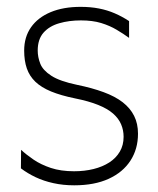

<svg xmlns="http://www.w3.org/2000/svg" viewBox="-20 -528 462 560"><path d="M196.5 12.5Q164 12.5 135.8 6.2Q107.5 0 83.8 -11.2Q60 -22.5 41 -37L41.5 -91Q56.5 -77 77.8 -62.5Q99 -48 128.2 -38.2Q157.5 -28.5 196 -28.5Q226.5 -28.5 252.8 -35Q279 -41.5 298.8 -54.2Q318.5 -67 329.5 -85.8Q340.5 -104.5 340.5 -129Q340.5 -148.5 333.2 -165.5Q326 -182.5 309.8 -196.8Q293.5 -211 266.2 -222Q239 -233 199 -241Q157.5 -249.5 129 -261.2Q100.5 -273 83.2 -289.5Q66 -306 58.2 -328.5Q50.5 -351 50.5 -380.5Q50.5 -420 70.5 -448.5Q90.5 -477 127.5 -492.5Q164.5 -508 215 -508Q244.5 -508 268.8 -503.2Q293 -498.5 314.5 -489.2Q336 -480 356.5 -466.5V-417.5Q340 -429.5 320.2 -441.2Q300.5 -453 275.2 -460.8Q250 -468.5 216 -468.5Q181.5 -468.5 152.8 -460.2Q124 -452 107 -432.8Q90 -413.5 90 -380.5Q90 -361.5 97.5 -342.2Q105 -323 129.8 -307Q154.5 -291 205 -280.5Q249 -271.5 282.2 -259.2Q315.5 -247 337.8 -229.8Q360 -212.5 371.2 -190Q382.5 -167.5 382.5 -138Q382.5 -93.5 360.5 -59.5Q338.5 -25.5 297 -6.5Q255.5 12.5 196.5 12.5Z"/></svg>

Font: Russolo 10pt ExtraLight
Style: Regular
Weight: 200
Designer: Micah Stupak-Hahn
Version: Version 1.000